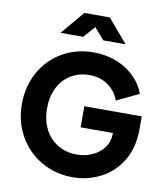

<svg xmlns="http://www.w3.org/2000/svg" viewBox="-103 -1068 1011 1166"><g transform="rotate(10 402.0 -485.5)"><path d="M44 -373Q44 -482 93 -570Q142 -658 227.5 -707.5Q313 -757 420 -757Q498 -757 563.5 -730.5Q629 -704 674 -659Q719 -614 739 -558L602 -492Q582 -548 534 -582.5Q486 -617 420 -617Q355 -617 304.5 -586.5Q254 -556 226.5 -500.5Q199 -445 199 -373Q199 -301 227.5 -245.5Q256 -190 307.5 -159Q359 -128 424 -128Q476 -128 520.5 -148Q565 -168 592 -205.5Q619 -243 619 -293V-295H420V-425H774V-346Q774 -230 724 -149Q674 -68 594 -28Q514 12 424 12Q318 12 231 -38Q144 -88 94 -176Q44 -264 44 -373ZM322 -983H479L601 -839H464L402 -910L340 -839H200Z"/></g></svg>

Font: Eudoxus Sans ExtraBold
Style: Regular
Weight: 800
Designer: Stijn de Vries
Foundry: tokotype
Version: Version 2.005